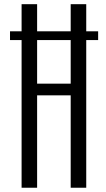

<svg xmlns="http://www.w3.org/2000/svg" viewBox="-20 -879 495 899"><path d="M26.9 -691.4V-732.4H439.5V-691.4ZM81.1 0V-859.4H153.8V-487.3H311V-859.4H383.8V0H311V-432.6H153.8V0Z"/></svg>

Font: Antonio Thin
Style: Regular
Weight: 250
Designer: Vernon Adams
Foundry: Vernon Adams
Version: Version 1.002